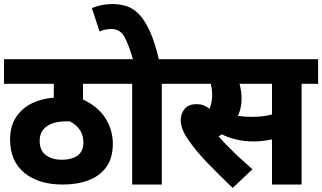

<svg xmlns="http://www.w3.org/2000/svg" viewBox="-20 -916 1599 953"><path d="M582 -500H392V-422Q467 -387 503.5 -329Q540 -271 540 -203Q540 -131 507.5 -86.5Q475 -42 419 -21Q363 0 291 0Q172 0 101 -58Q30 -116 30 -224Q30 -289 59 -333.5Q88 -378 137 -402.5Q186 -427 247 -431V-500H0V-622H582ZM285 -123Q336 -123 365 -144Q394 -165 394 -209Q394 -279 326 -314Q282 -314 258 -308.5Q234 -303 217 -292Q177 -268 177 -217Q177 -168 208.5 -145.5Q240 -123 285 -123Z M783 -500V0H636V-500H568V-622H865V-500ZM642 -615Q618 -698 596.5 -735Q575 -772 534 -772Q501 -772 474 -760L436 -876Q484 -896 539 -896Q575 -896 608 -885.5Q641 -875 669.5 -846Q698 -817 723.5 -761.5Q749 -706 770 -615Z M1477 -500V0H1330V-224Q1307 -219 1284 -216.5Q1261 -214 1238 -214Q1189 -214 1149 -224.5Q1109 -235 1081 -249Q1073 -244 1065 -239Q1099 -200 1144 -157Q1189 -114 1233 -76L1135 17Q1064 -51 1010 -107Q956 -163 918 -217Q896 -248 886.5 -273Q877 -298 877 -321Q877 -350 895.5 -374.5Q914 -399 957 -399Q992 -399 1020 -376Q1033 -407 1033 -444Q1033 -473 1026 -500H851V-622H1559V-500ZM1226 -336Q1256 -336 1280 -338.5Q1304 -341 1330 -348V-500H1169Q1173 -485 1176 -466.5Q1179 -448 1179 -425Q1179 -400 1174 -379Q1169 -358 1161 -341Q1192 -336 1226 -336Z"/></svg>

Font: Noto Sans Devanagari UI SemiCondensed ExtraBold
Style: Regular
Weight: 800
Width: 4
Designer: Jelle Bosma - Monotype Design Team
Foundry: Monotype Imaging Inc.
Version: Version 2.004; ttfautohint (v1.8.4.7-5d5b)